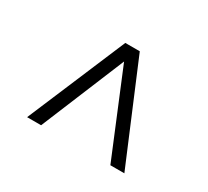

<svg xmlns="http://www.w3.org/2000/svg" viewBox="-92 -701 760 701"><g transform="rotate(30 288.0 -350.0)"><path d="M493 -143H434L288 -496L142 -143H83L258 -557H319Z"/></g></svg>

Font: mBank
Style: Regular
Weight: 400
Designer: Julieta Ulanovsky
Foundry: Julieta Ulanovsky
Version: Version 7.200;PS 007.200;hotconv 1.0.88;makeotf.lib2.5.64775